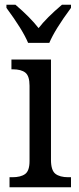

<svg xmlns="http://www.w3.org/2000/svg" viewBox="-20 -786 330 806"><path d="M7 -753V-766H45Q107 -713 142 -668Q175 -711 240 -766H278V-753Q210 -661 187 -606H98Q75 -661 7 -753ZM20 -42H32Q67 -42 85.5 -55.5Q104 -69 104 -110V-426Q104 -467 86.5 -481Q69 -495 34 -495H28V-536H194V-115Q194 -71 212.5 -56.5Q231 -42 267 -42H278V0H20Z"/></svg>

Font: Noto Serif Narrow
Style: Regular
Weight: 400
Width: 4
Designer: Monotype Design Team
Foundry: Monotype Imaging Inc.
Version: Version 1.001